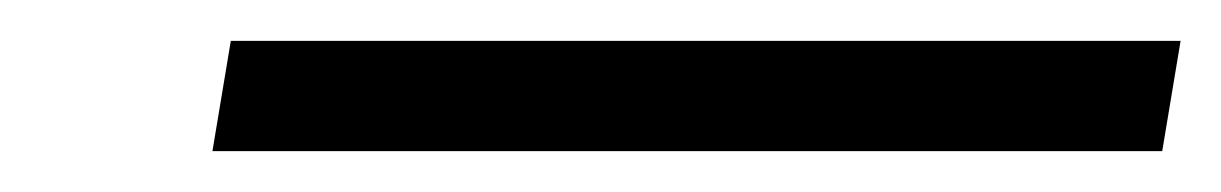

<svg xmlns="http://www.w3.org/2000/svg" viewBox="-20 -336 598 94"><path d="M84 -262H549L558 -316H93Z"/></svg>

Font: Charger Sport
Style: DfExtObl
Weight: 400
Designer: Jasper
Foundry: Cannot Into Space Fonts
Version: Version 1.1